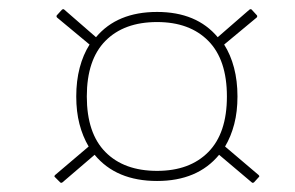

<svg xmlns="http://www.w3.org/2000/svg" viewBox="-20 -524 643 418"><path d="M116 -127Q113 -125 111 -127L100 -138Q97 -140 100 -143L173 -205Q160 -227 153 -254Q146 -281 146 -314Q146 -348 153.5 -376.5Q161 -405 175 -427L104 -486Q102 -489 104 -491L115 -503Q118 -505 120 -503L189 -443Q235 -498 322 -498Q408 -498 454 -443L523 -503Q526 -505 528 -503L539 -491Q541 -489 539 -486L468 -427Q482 -405 489.5 -376.5Q497 -348 497 -314Q497 -281 490 -254Q483 -227 470 -205L543 -143Q546 -140 543 -138L533 -127Q530 -125 528 -127L457 -187Q410 -130 322 -130Q233 -130 186 -187ZM322 -152Q393 -152 433.5 -193Q474 -234 474 -314Q474 -394 433.5 -435Q393 -476 322 -476Q250 -476 209.5 -435Q169 -394 169 -314Q169 -234 209.5 -193Q250 -152 322 -152Z"/></svg>

Font: Sofia Sans Thin
Style: Italic
Weight: 250
Italic angle: -9°
Version: Version 4.100-B